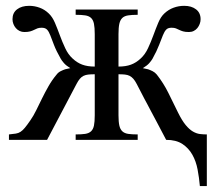

<svg xmlns="http://www.w3.org/2000/svg" viewBox="-20 -480 741 659"><path d="M666 158.7Q663.6 130.4 658.2 101.8Q652.8 73.2 640.1 50.8Q627.4 28.3 606 14.2Q584.5 0 550.3 0Q530.8 -37.6 518.3 -60.8Q505.9 -84 498 -98.9Q490.2 -113.8 485.4 -122.8Q480.5 -131.8 475.8 -140.6Q471.2 -149.4 465.3 -160.9Q459.5 -172.4 449.2 -191.9Q443.4 -203.1 437.5 -209.7Q431.6 -216.3 424.8 -219.7Q418 -223.1 408.9 -224.1Q399.9 -225.1 386.7 -225.1V-84.5Q386.7 -62 389.6 -49.1Q392.6 -36.1 399.9 -29.3Q407.2 -22.5 419.9 -20.5Q432.6 -18.6 452.6 -18.6V0H239.7V-18.6Q259.8 -18.6 272.5 -20.5Q285.2 -22.5 292.5 -29.3Q299.8 -36.1 302.5 -49.1Q305.2 -62 305.2 -84.5V-225.1Q292 -225.1 283 -224.1Q273.9 -223.1 266.8 -219.7Q259.8 -216.3 254.2 -209.7Q248.5 -203.1 242.7 -191.9L141.6 0H10.7V-18.6Q25.4 -20 34.4 -21.5Q43.5 -22.9 50.5 -27.6Q57.6 -32.2 65.2 -41.3Q72.8 -50.3 84.5 -67.4Q94.7 -82 104.2 -101.3Q113.8 -120.6 124 -141.6Q134.3 -162.6 146.5 -184.1Q158.7 -205.6 174.3 -224.1Q179.7 -231.4 188 -235.6Q196.3 -239.7 203.6 -242.2Q212.4 -244.6 221.2 -246.1Q207 -254.9 199.7 -263.2Q192.4 -271.5 188.5 -278.3Q172.9 -305.7 165.3 -325.7Q157.7 -345.7 152.6 -358.9Q147.5 -372.1 141.4 -378.4Q135.3 -384.8 123 -384.8Q114.3 -384.8 108.4 -382.6Q102.5 -380.4 96.9 -377.4Q91.3 -374.5 83.7 -372.3Q76.2 -370.1 63.5 -370.1Q54.7 -370.1 47.1 -373.8Q39.6 -377.4 34.2 -383.8Q28.8 -390.1 25.9 -397.9Q22.9 -405.8 22.9 -414.1Q22.9 -436 38.6 -448Q54.2 -460 80.1 -460Q98.6 -460 116 -453.6Q133.3 -447.3 147 -434.1Q159.7 -422.4 168.5 -401.9Q177.2 -381.3 185.5 -358.6Q193.8 -335.9 203.9 -314.5Q213.9 -293 229 -279.3Q244.6 -264.6 262.5 -258.1Q280.3 -251.5 305.2 -251.5V-362.8Q305.2 -385.3 302.5 -398.4Q299.8 -411.6 292.5 -418.5Q285.2 -425.3 272.5 -427.2Q259.8 -429.2 239.7 -429.2V-447.3H452.6V-429.2Q432.6 -429.2 419.9 -427.2Q407.2 -425.3 399.9 -418.5Q392.6 -411.6 389.6 -398.4Q386.7 -385.3 386.7 -362.8V-251.5Q411.6 -251.5 429.4 -258.1Q447.3 -264.6 462.9 -279.3Q478 -293 488 -314.5Q498 -335.9 506.3 -358.6Q514.6 -381.3 523.2 -401.9Q531.7 -422.4 544.4 -434.1Q558.6 -447.3 575.9 -453.6Q593.3 -460 612.3 -460Q637.2 -460 652.8 -448Q668.5 -436 668.5 -414.1Q668.5 -405.8 665.5 -397.9Q662.6 -390.1 657.5 -383.8Q652.3 -377.4 645 -373.8Q637.7 -370.1 628.4 -370.1Q615.7 -370.1 608.4 -372.3Q601.1 -374.5 595.2 -377.4Q589.4 -380.4 583.7 -382.6Q578.1 -384.8 568.8 -384.8Q556.6 -384.8 550.5 -378.4Q544.4 -372.1 539.1 -358.9Q533.7 -345.7 526.1 -325.7Q518.6 -305.7 503.4 -278.3Q499.5 -271.5 492.2 -263.2Q484.9 -254.9 470.2 -246.1Q479.5 -244.6 488.3 -242.2Q495.6 -239.7 503.9 -235.6Q512.2 -231.4 518.1 -224.1Q541.5 -194.3 557.9 -161.1Q574.2 -127.9 590.8 -94.2Q604.5 -66.4 617.2 -51Q629.9 -35.6 642.1 -28.6Q654.3 -21.5 666.3 -20Q678.2 -18.6 689.9 -18.6V158.7Z"/></svg>

Font: Doulos SIL CyrE
Style: Regular
Weight: 400
Designer: Walt Agee, Victor Gaultney, Peter Martin, Debbi Hosken, Becca Hirsbrunner
Foundry: SIL International
Version: Version 5.000